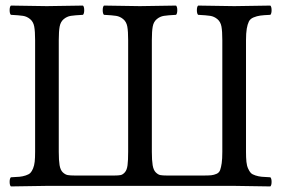

<svg xmlns="http://www.w3.org/2000/svg" viewBox="-20 -667 1009 689"><path d="M819.8 0H148.9Q67.9 1 19 2Q14.6 -2.4 14.6 -14.4Q14.6 -26.4 19 -30.8Q39.1 -31.7 50 -32.7Q61 -33.7 72.3 -37.4Q83.5 -41 88.9 -46.4Q94.2 -51.8 98.6 -62.3Q103 -72.8 104.5 -86.7Q106 -100.6 106 -122.1V-522.9Q106 -554.7 102.8 -571.8Q99.6 -588.9 88.1 -598.4Q76.7 -607.9 62.7 -610.1Q48.8 -612.3 19 -613.8Q14.6 -618.2 14.6 -630.4Q14.6 -642.6 19 -647Q118.7 -645 147.9 -645Q180.2 -645 277.8 -647Q282.2 -642.6 282.2 -630.4Q282.2 -618.2 277.8 -613.8Q248 -612.3 234.1 -610.1Q220.2 -607.9 208.7 -598.4Q197.3 -588.9 194.1 -571.8Q190.9 -554.7 190.9 -522.9V-122.1Q190.9 -91.8 193.8 -74.2Q196.8 -56.6 205.3 -48.6Q213.9 -40.5 222.7 -38.8Q231.4 -37.1 250 -37.1H389.2Q405.3 -37.1 413.1 -38.8Q420.9 -40.5 428.2 -48.8Q435.5 -57.1 437.7 -74.2Q439.9 -91.3 439.9 -122.1V-522.9Q439.9 -554.7 436.8 -571.8Q433.6 -588.9 422.1 -598.4Q410.6 -607.9 396.7 -610.1Q382.8 -612.3 353 -613.8Q348.6 -618.2 348.6 -630.4Q348.6 -642.6 353 -647Q452.6 -645 481.9 -645Q514.2 -645 611.8 -647Q616.2 -642.6 616.2 -630.4Q616.2 -618.2 611.8 -613.8Q582 -612.3 568.1 -610.1Q554.2 -607.9 542.7 -598.4Q531.2 -588.9 528.1 -571.8Q524.9 -554.7 524.9 -522.9V-122.1Q524.9 -91.8 527.8 -74.2Q530.8 -56.6 538.8 -48.6Q546.9 -40.5 554.9 -38.8Q563 -37.1 580.1 -37.1H709Q728.5 -37.1 738 -38.1Q747.6 -39.1 757.1 -43.2Q766.6 -47.4 770 -56.9Q773.4 -66.4 775.6 -81.5Q777.8 -96.7 777.8 -122.1V-522.9Q777.8 -554.7 774.7 -571.8Q771.5 -588.9 760 -598.4Q748.5 -607.9 734.6 -610.1Q720.7 -612.3 690.9 -613.8Q686.5 -618.2 686.5 -630.4Q686.5 -642.6 690.9 -647Q788.6 -645 820.8 -645Q850.6 -645 950.2 -647Q954.6 -642.6 954.6 -630.4Q954.6 -618.2 950.2 -613.8Q926.3 -612.8 914.1 -611.1Q901.9 -609.4 889.9 -604.5Q877.9 -599.6 873 -589.6Q868.2 -579.6 865.5 -564Q862.8 -548.3 862.8 -522.9V-122.1Q862.8 -100.6 864.3 -86.4Q865.7 -72.3 870.4 -62Q875 -51.8 880.1 -46.4Q885.3 -41 896.7 -37.4Q908.2 -33.7 919.2 -32.7Q930.2 -31.7 950.2 -30.8Q954.6 -26.4 954.6 -14.4Q954.6 -2.4 950.2 2Q852.5 0 819.8 0Z"/></svg>

Font: Linux Libertine G
Style: Regular
Weight: 400
Designer: Philipp H. Poll
Foundry: Philipp H. Poll
Version: Version 4.7.5